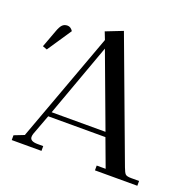

<svg xmlns="http://www.w3.org/2000/svg" viewBox="-126 -846 986 975"><g transform="rotate(20 367.0 -358.0)"><path d="M22 -502 56.2 -594.2Q65.9 -621.6 76.4 -632.3Q86.9 -643.1 104 -643.1Q121.6 -643.1 133.8 -624L45.9 -493.2ZM36.1 0V-25.9L89.8 -46.9L307.1 -639.2L291 -680.2L381.8 -715.8L624 -65.9Q633.3 -40.5 640.9 -33.2Q648.4 -25.9 671.9 -25.9H714.8V0H485.8V-25.9H534.2L478 -176.8H168.9L127.9 -66.9Q125 -58.1 125 -49.8Q125 -25.9 167 -25.9H196.8V0ZM178.2 -202.1H469.2L321.8 -598.1Z"/></g></svg>

Font: Dihjauti S
Style: Bold
Weight: 700
Designer: T. Christopher White
Version: Version 3.0.0